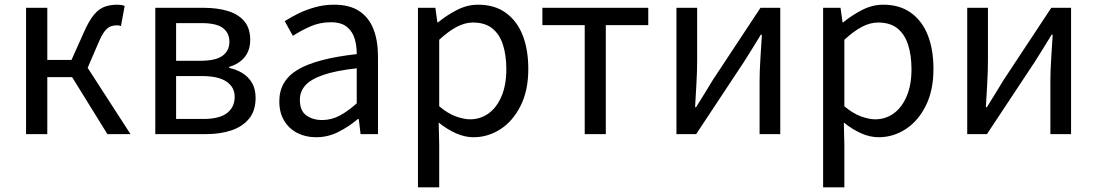

<svg xmlns="http://www.w3.org/2000/svg" viewBox="-20 -577 4720 826"><path d="M92.1 0V-543.4H183.5V-319.1H287.6L342.1 -440.8Q364.2 -490.4 385.4 -515Q406.5 -539.6 430.6 -548.2Q454.8 -556.8 484 -556.8Q493.3 -556.8 502 -555.6Q510.6 -554.4 516.3 -551.2L500.3 -464.9Q495.9 -466.9 492 -467.5Q488 -468.1 482 -468.1Q468 -468.1 455.4 -463.2Q442.8 -458.2 430.2 -442.5Q417.7 -426.7 403.7 -393.5L357.1 -285.2L541.4 0H442L290.2 -245.3H183.5V0Z M648.1 0V-543.4H856.1Q915.9 -543.4 961.1 -529.4Q1006.2 -515.4 1031.3 -485.3Q1056.4 -455.3 1056.4 -405.2Q1056.4 -360.4 1032.3 -331Q1008.2 -301.6 965.9 -289.4V-285Q997 -278.2 1022.6 -262.7Q1048.2 -247.1 1063.9 -220.9Q1079.6 -194.7 1079.6 -155.5Q1079.6 -101.3 1052.1 -67.2Q1024.6 -33 976.7 -16.5Q928.8 0 865.7 0ZM737.6 -315.5H841Q908.9 -315.5 937.9 -337.5Q966.9 -359.5 966.9 -396.6Q966.9 -435.6 938.8 -456.6Q910.8 -477.6 847.1 -477.6H737.6ZM737.6 -65.2H855.4Q923.3 -65.2 956.4 -90.4Q989.6 -115.6 989.6 -160.8Q989.6 -202 954.4 -225.9Q919.2 -249.7 849.6 -249.7H737.6Z M1340.2 13.4Q1294.9 13.4 1259.1 -4.9Q1223.2 -23.2 1202.4 -57.9Q1181.6 -92.5 1181.6 -141.3Q1181.6 -230.1 1261.5 -277.5Q1341.3 -325 1514.7 -344.2Q1515.1 -379.4 1505.8 -410.5Q1496.5 -441.7 1472.2 -461.5Q1447.9 -481.3 1403 -481.3Q1355.6 -481.3 1314.1 -462.8Q1272.7 -444.3 1240 -422.7L1204.9 -486Q1230 -502.3 1262.8 -518.5Q1295.6 -534.7 1334.9 -545.7Q1374.1 -556.8 1417.5 -556.8Q1484.2 -556.8 1525.8 -529.1Q1567.3 -501.4 1586.7 -451.5Q1606.1 -401.6 1606.1 -334V0H1531.2L1523.5 -64.9H1519.7Q1481.6 -32.7 1436.3 -9.7Q1390.9 13.4 1340.2 13.4ZM1365.8 -60.6Q1405 -60.6 1440.3 -79Q1475.5 -97.4 1514.7 -132.4V-283.2Q1423.7 -273.1 1369.8 -254.3Q1316 -235.5 1293 -209.1Q1270.1 -182.6 1270.1 -147.4Q1270.1 -100.4 1297.9 -80.5Q1325.6 -60.6 1365.8 -60.6Z M1778.1 229V-543.4H1853L1861.7 -480.5H1864.1Q1901.2 -511.1 1945.5 -533.9Q1989.9 -556.8 2036.9 -556.8Q2107.4 -556.8 2155.5 -522.3Q2203.7 -487.8 2228.3 -426.1Q2252.8 -364.3 2252.8 -280Q2252.8 -187.5 2219.5 -121.5Q2186.3 -55.6 2132.7 -21.1Q2079.1 13.4 2016.9 13.4Q1980.3 13.4 1942.2 -3.3Q1904.1 -20 1867.2 -49.9L1869.5 45.2V229ZM2002.3 -63.7Q2047 -63.7 2082.3 -89.4Q2117.6 -115.2 2137.9 -163.6Q2158.3 -212 2158.3 -278.8Q2158.3 -339.2 2143.7 -384.5Q2129.1 -429.8 2097.8 -454.9Q2066.5 -480.1 2014.4 -480.1Q1980.3 -480.1 1944.6 -461.3Q1909 -442.4 1869.5 -405.9V-119.9Q1906.4 -88.7 1941 -76.2Q1975.6 -63.7 2002.3 -63.7Z M2495.5 0V-469H2313.4V-543.4H2768.9V-469H2586.2V0Z M2890.1 0V-543.4H2979.2V-316.1Q2979.2 -273.5 2976.3 -220.9Q2973.4 -168.3 2970.3 -115.7H2974.5Q2990.3 -141.1 3010.8 -174.2Q3031.4 -207.3 3046.2 -232.3L3251.7 -543.4H3336.8V0H3247.8V-226.7Q3247.8 -269.9 3251.2 -322.5Q3254.5 -375.1 3257.7 -427.7H3253.1Q3237.9 -402.7 3217.2 -369.2Q3196.6 -335.7 3180.8 -311.1L2974.9 0Z M3521.1 229V-543.4H3596L3604.7 -480.5H3607.1Q3644.2 -511.1 3688.5 -533.9Q3732.9 -556.8 3779.9 -556.8Q3850.4 -556.8 3898.5 -522.3Q3946.7 -487.8 3971.3 -426.1Q3995.8 -364.3 3995.8 -280Q3995.8 -187.5 3962.5 -121.5Q3929.3 -55.6 3875.7 -21.1Q3822.1 13.4 3759.9 13.4Q3723.3 13.4 3685.2 -3.3Q3647.1 -20 3610.2 -49.9L3612.5 45.2V229ZM3745.3 -63.7Q3790 -63.7 3825.3 -89.4Q3860.6 -115.2 3880.9 -163.6Q3901.3 -212 3901.3 -278.8Q3901.3 -339.2 3886.7 -384.5Q3872.1 -429.8 3840.8 -454.9Q3809.5 -480.1 3757.4 -480.1Q3723.3 -480.1 3687.6 -461.3Q3652 -442.4 3612.5 -405.9V-119.9Q3649.4 -88.7 3684 -76.2Q3718.6 -63.7 3745.3 -63.7Z M4141.1 0V-543.4H4230.2V-316.1Q4230.2 -273.5 4227.3 -220.9Q4224.4 -168.3 4221.3 -115.7H4225.5Q4241.3 -141.1 4261.8 -174.2Q4282.4 -207.3 4297.2 -232.3L4502.7 -543.4H4587.8V0H4498.8V-226.7Q4498.8 -269.9 4502.2 -322.5Q4505.5 -375.1 4508.7 -427.7H4504.1Q4488.9 -402.7 4468.2 -369.2Q4447.6 -335.7 4431.8 -311.1L4225.9 0Z"/></svg>

Font: Noto Sans SC Thin
Style: Regular
Weight: 100
Designer: Ryoko NISHIZUKA 西塚涼子 (kana, bopomofo & ideographs); Paul D. Hunt (Latin, Greek & Cyrillic); Sandoll Communications 산돌커뮤니
Foundry: Adobe
Version: Version 2.004-H2;hotconv 1.0.118;makeotfexe 2.5.65603